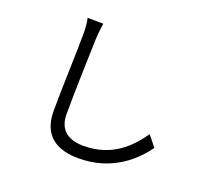

<svg xmlns="http://www.w3.org/2000/svg" viewBox="-131 -908 1219 1118"><g transform="rotate(20 478.0 -349.5)"><path d="M230 -743C236 -715 239 -682 239 -647C239 -547 229 -308 229 -167C229 -13 323 44 459 44C667 44 790 -75 854 -164L801 -230C733 -132 635 -34 461 -34C373 -34 306 -71 306 -175C306 -316 314 -540 317 -647C319 -678 322 -711 327 -742Z"/></g></svg>

Font: Kinto Sans
Style: Regular
Weight: 400
Designer: Authors: Ryoko NISHIZUKA  (kana & ideographs); Paul D. Hunt (Latin, Greek & Cyrillic); Wenlong ZHANG  (bopomofo); Sandol
Foundry: Adobe Systems Incorporated, ookami Inc.
Version: Version 0.001